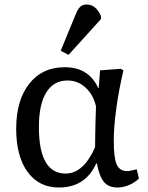

<svg xmlns="http://www.w3.org/2000/svg" viewBox="-20 -820 658 854"><path d="M242 14Q153 14 102.5 -55.5Q52 -125 52 -247Q52 -374 110 -447.5Q168 -521 268 -521Q375 -521 417 -428H419L425 -507L517 -514L529 -507Q509 -422 497.5 -339Q486 -256 486 -194Q486 -118 499 -88.5Q512 -59 546 -59Q552 -59 562.5 -61Q573 -63 588 -67L598 -26Q580 -8 554 3Q528 14 503 14Q463 14 442.5 -10.5Q422 -35 411 -93H408Q360 14 242 14ZM272 -48Q351 -48 403 -165Q403 -182 403.5 -215.5Q404 -249 405 -285.5Q406 -322 407 -347Q395 -399 360.5 -430.5Q326 -462 280 -462Q219 -462 186 -409Q153 -356 153 -255Q153 -48 272 -48ZM285 -576 250 -594 317 -757Q327 -781 337.5 -790.5Q348 -800 366 -800Q406 -800 429 -749V-735Z"/></svg>

Font: Text Regular
Style: Regular
Weight: 400
Designer: Latin by Veronika Burian and Jose Scaglione. Greek by Irene Vlachou. Cyrillic by Vera Evstafieva.
Foundry: TypeTogether
Version: Version 3.002